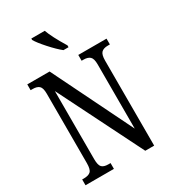

<svg xmlns="http://www.w3.org/2000/svg" viewBox="-223 -1061 1054 1177"><g transform="rotate(-30 304.0 -472.5)"><path d="M28 -41H40Q73 -41 88 -55Q103 -69 103 -113V-605Q103 -646 88 -659.5Q73 -673 43 -673H28V-714H186L463 -150V-605Q463 -645 448 -659Q433 -673 403 -673H389V-714H589V-673H574Q544 -673 529 -658.5Q514 -644 514 -601V0H451L154 -594V-113Q154 -69 168 -55Q182 -41 213 -41H229V0H28ZM190 -935V-945H285Q303 -893 361 -798V-785H325Q292 -811 248.5 -859.5Q205 -908 190 -935Z"/></g></svg>

Font: Noto Serif Cond
Style: Regular
Weight: 400
Width: 3
Designer: Monotype Design Team
Foundry: Monotype Imaging Inc.
Version: Version 1.001